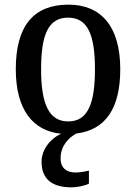

<svg xmlns="http://www.w3.org/2000/svg" viewBox="-20 -567 586 827"><path d="M289 240C309 240 344 234 363 224V168C341 173 321 176 305 176C268 176 241 158 241 115C241 62 275 26 309 8C433 -7 498 -98 498 -269C498 -456 413 -547 275 -547C125 -547 48 -456 48 -269C48 -94 122 -3 243 9C197 30 159 77 159 130C159 206 206 240 289 240ZM274 -44C189 -44 157 -122 157 -269C157 -417 188 -491 273 -491C358 -491 389 -417 389 -269C389 -122 359 -44 274 -44Z"/></svg>

Font: Noto Serif SemiCondensed Medium
Style: Regular
Weight: 500
Width: 4
Designer: Monotype Design Team
Foundry: Monotype Imaging Inc.
Version: Version 2.014